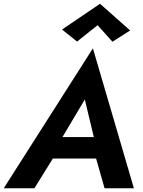

<svg xmlns="http://www.w3.org/2000/svg" viewBox="-49 -1001 759 1021"><path d="M470 -867 361 -780 281 -844 483 -981 643 -839 549 -779ZM507 0 462 -158H232L134 0H-29L445 -744L663 0ZM402 -472 283 -272H450Z"/></svg>

Font: Jost* 600 Semi
Style: Italic
Weight: 600
Italic angle: -10°
Version: Version 3.500